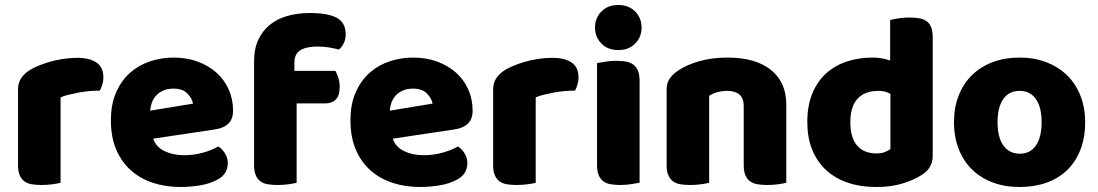

<svg xmlns="http://www.w3.org/2000/svg" viewBox="-20 -731 4386 767"><path d="M222 -1Q212 2 190.5 5Q169 8 146 8Q124 8 106.5 5Q89 2 77 -7Q65 -16 58.5 -31.5Q52 -47 52 -72V-372Q52 -395 60.5 -411.5Q69 -428 85 -441Q101 -454 124.5 -464.5Q148 -475 175 -483Q202 -491 231 -495.5Q260 -500 289 -500Q337 -500 365 -481.5Q393 -463 393 -421Q393 -407 389 -393.5Q385 -380 379 -369Q358 -369 336 -367Q314 -365 293 -361Q272 -357 253.5 -352.5Q235 -348 222 -342Z M701 16Q642 16 591.5 -0.5Q541 -17 503.5 -50Q466 -83 444.5 -133Q423 -183 423 -250Q423 -316 444.5 -363.5Q466 -411 501 -441.5Q536 -472 581 -486.5Q626 -501 673 -501Q726 -501 769.5 -485Q813 -469 844.5 -441Q876 -413 893.5 -374Q911 -335 911 -289Q911 -255 892 -237Q873 -219 839 -214L592 -177Q603 -144 637 -127.5Q671 -111 715 -111Q756 -111 792.5 -121.5Q829 -132 852 -146Q868 -136 879 -118Q890 -100 890 -80Q890 -35 848 -13Q816 4 776 10Q736 16 701 16ZM673 -377Q649 -377 631.5 -369Q614 -361 603 -348.5Q592 -336 586.5 -320.5Q581 -305 580 -289L751 -317Q748 -337 729 -357Q710 -377 673 -377Z M995 -486Q995 -537 1012.5 -573.5Q1030 -610 1060 -633.5Q1090 -657 1130.5 -668Q1171 -679 1217 -679Q1291 -679 1326 -659.5Q1361 -640 1361 -593Q1361 -573 1352.5 -557Q1344 -541 1334 -533Q1315 -538 1294.5 -541.5Q1274 -545 1247 -545Q1204 -545 1180 -530.5Q1156 -516 1156 -480V-448H1320Q1326 -437 1331.5 -420.5Q1337 -404 1337 -384Q1337 -349 1321.5 -333.5Q1306 -318 1280 -318H1165V-1Q1155 2 1133.5 5Q1112 8 1089 8Q1067 8 1049.5 5Q1032 2 1020 -7Q1008 -16 1001.5 -31.5Q995 -47 995 -72Z M1658 16Q1599 16 1548.5 -0.5Q1498 -17 1460.5 -50Q1423 -83 1401.5 -133Q1380 -183 1380 -250Q1380 -316 1401.5 -363.5Q1423 -411 1458 -441.5Q1493 -472 1538 -486.5Q1583 -501 1630 -501Q1683 -501 1726.5 -485Q1770 -469 1801.5 -441Q1833 -413 1850.5 -374Q1868 -335 1868 -289Q1868 -255 1849 -237Q1830 -219 1796 -214L1549 -177Q1560 -144 1594 -127.5Q1628 -111 1672 -111Q1713 -111 1749.5 -121.5Q1786 -132 1809 -146Q1825 -136 1836 -118Q1847 -100 1847 -80Q1847 -35 1805 -13Q1773 4 1733 10Q1693 16 1658 16ZM1630 -377Q1606 -377 1588.5 -369Q1571 -361 1560 -348.5Q1549 -336 1543.5 -320.5Q1538 -305 1537 -289L1708 -317Q1705 -337 1686 -357Q1667 -377 1630 -377Z M2120 -1Q2110 2 2088.5 5Q2067 8 2044 8Q2022 8 2004.5 5Q1987 2 1975 -7Q1963 -16 1956.5 -31.5Q1950 -47 1950 -72V-372Q1950 -395 1958.5 -411.5Q1967 -428 1983 -441Q1999 -454 2022.5 -464.5Q2046 -475 2073 -483Q2100 -491 2129 -495.5Q2158 -500 2187 -500Q2235 -500 2263 -481.5Q2291 -463 2291 -421Q2291 -407 2287 -393.5Q2283 -380 2277 -369Q2256 -369 2234 -367Q2212 -365 2191 -361Q2170 -357 2151.5 -352.5Q2133 -348 2120 -342Z M2357 -621Q2357 -659 2382.5 -685Q2408 -711 2450 -711Q2492 -711 2517.5 -685Q2543 -659 2543 -621Q2543 -583 2517.5 -557Q2492 -531 2450 -531Q2408 -531 2382.5 -557Q2357 -583 2357 -621ZM2535 -1Q2524 1 2502.5 4.5Q2481 8 2459 8Q2437 8 2419.5 5Q2402 2 2390 -7Q2378 -16 2371.5 -31.5Q2365 -47 2365 -72V-479Q2376 -481 2397.5 -484.5Q2419 -488 2441 -488Q2463 -488 2480.5 -485Q2498 -482 2510 -473Q2522 -464 2528.5 -448.5Q2535 -433 2535 -408Z M2951 -308Q2951 -339 2933.5 -353.5Q2916 -368 2886 -368Q2866 -368 2846.5 -363Q2827 -358 2813 -348V-1Q2803 2 2781.5 5Q2760 8 2737 8Q2715 8 2697.5 5Q2680 2 2668 -7Q2656 -16 2649.5 -31.5Q2643 -47 2643 -72V-372Q2643 -399 2654.5 -416Q2666 -433 2686 -447Q2720 -471 2771.5 -486Q2823 -501 2886 -501Q2999 -501 3060 -451.5Q3121 -402 3121 -314V-1Q3111 2 3089.5 5Q3068 8 3045 8Q3023 8 3005.5 5Q2988 2 2976 -7Q2964 -16 2957.5 -31.5Q2951 -47 2951 -72Z M3205 -243Q3205 -309 3225 -357.5Q3245 -406 3280.5 -438Q3316 -470 3363.5 -485.5Q3411 -501 3466 -501Q3486 -501 3505 -497.5Q3524 -494 3536 -489V-651Q3546 -654 3568 -657.5Q3590 -661 3613 -661Q3635 -661 3652.5 -658Q3670 -655 3682 -646Q3694 -637 3700 -621.5Q3706 -606 3706 -581V-107Q3706 -60 3662 -32Q3633 -13 3587 1.5Q3541 16 3481 16Q3416 16 3364.5 -2Q3313 -20 3277.5 -54Q3242 -88 3223.5 -135.5Q3205 -183 3205 -243ZM3489 -368Q3435 -368 3406 -337Q3377 -306 3377 -243Q3377 -181 3404 -149.5Q3431 -118 3482 -118Q3500 -118 3514.5 -123.5Q3529 -129 3537 -136V-356Q3517 -368 3489 -368Z M4315 -243Q4315 -181 4296 -132.5Q4277 -84 4242.5 -51Q4208 -18 4160 -1Q4112 16 4053 16Q3994 16 3946 -2Q3898 -20 3863.5 -53.5Q3829 -87 3810 -135Q3791 -183 3791 -243Q3791 -302 3810 -350Q3829 -398 3863.5 -431.5Q3898 -465 3946 -483Q3994 -501 4053 -501Q4112 -501 4160 -482.5Q4208 -464 4242.5 -430.5Q4277 -397 4296 -349Q4315 -301 4315 -243ZM3965 -243Q3965 -182 3988.5 -149.5Q4012 -117 4054 -117Q4096 -117 4118.5 -150Q4141 -183 4141 -243Q4141 -303 4118 -335.5Q4095 -368 4053 -368Q4011 -368 3988 -335.5Q3965 -303 3965 -243Z"/></svg>

Font: Baloo Tamma
Style: Regular
Weight: 400
Designer: Divya Kowshik and Ek Type
Foundry: Ek Type
Version: Version 1.443;PS 1.000;hotconv 16.6.51;makeotf.lib2.5.65220;